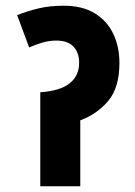

<svg xmlns="http://www.w3.org/2000/svg" viewBox="-20 -652 472 672"><path d="M203 -632Q268 -632 311.5 -605.5Q355 -579 376.5 -533.5Q398 -488 398 -432Q398 -345 358.5 -298.5Q319 -252 261 -231V0H121V-329Q191 -334 224 -360.5Q257 -387 257 -432Q257 -468 237 -489Q217 -510 178 -510Q152 -510 128.5 -503Q105 -496 82 -486L40 -599Q78 -614 116.5 -623Q155 -632 203 -632Z"/></svg>

Font: Noto Sans Devanagari Condensed ExtraBold
Style: Regular
Weight: 800
Width: 3
Designer: Jelle Bosma - Monotype Design Team
Foundry: Monotype Imaging Inc.
Version: Version 2.004; ttfautohint (v1.8.4.7-5d5b)